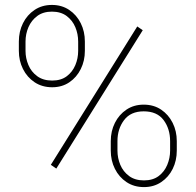

<svg xmlns="http://www.w3.org/2000/svg" viewBox="-20 -741 786 771"><path d="M55.7 -536.6V-574.2Q55.7 -614.7 72.3 -647.9Q88.9 -681.2 118.9 -701.2Q148.9 -721.2 188.5 -721.2Q228 -721.2 257.8 -701.2Q287.6 -681.2 304.2 -647.9Q320.8 -614.7 320.8 -574.2V-536.6Q320.8 -497.1 304.4 -463.9Q288.1 -430.7 258.5 -410.6Q229 -390.6 189.5 -390.6Q149.4 -390.6 119.1 -410.6Q88.9 -430.7 72.3 -463.9Q55.7 -497.1 55.7 -536.6ZM82.5 -574.2V-536.6Q82.5 -507.3 94 -480Q105.5 -452.6 129.4 -435.1Q153.3 -417.5 189.5 -417.5Q225.1 -417.5 248 -434.8Q271 -452.1 282.5 -479.5Q293.9 -506.8 293.9 -536.6V-574.2Q293.9 -604.5 282.5 -631.8Q271 -659.2 247.6 -676.8Q224.1 -694.3 188.5 -694.3Q153.3 -694.3 129.6 -676.8Q106 -659.2 94.2 -631.8Q82.5 -604.5 82.5 -574.2ZM553.2 -619.6 206.1 -64 184.1 -79.1 531.2 -634.8ZM424.8 -136.2V-174.3Q424.8 -214.4 441.4 -247.6Q458 -280.8 487.8 -300.8Q517.6 -320.8 557.1 -320.8Q597.2 -320.8 627 -300.8Q656.7 -280.8 673.3 -247.6Q689.9 -214.4 689.9 -174.3V-136.2Q689.9 -96.2 673.6 -63Q657.2 -29.8 627.4 -9.8Q597.7 10.3 558.1 10.3Q518.1 10.3 488 -9.8Q458 -29.8 441.4 -63Q424.8 -96.2 424.8 -136.2ZM451.7 -174.3V-136.2Q451.7 -106.4 463.1 -79.1Q474.6 -51.8 498.3 -34.2Q522 -16.6 558.1 -16.6Q593.8 -16.6 616.9 -33.9Q640.1 -51.3 651.6 -78.9Q663.1 -106.4 663.1 -136.2V-174.3Q663.1 -223.6 637 -258.8Q610.8 -293.9 557.1 -293.9Q504.9 -293.9 478.3 -258.8Q451.7 -223.6 451.7 -174.3Z"/></svg>

Font: Vazirmatn RD UI Thin
Style: Regular
Weight: 100
Designer: Saber Rastikerdar
Foundry: Saber Rastikerdar
Version: Version 33.003